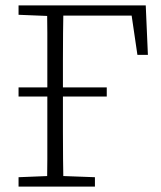

<svg xmlns="http://www.w3.org/2000/svg" viewBox="-20 -694 600 714"><path d="M49 -335V-369H377V-335ZM155 0Q156 -51 156 -102Q156 -153 156 -204.5Q156 -256 156 -307V-367Q156 -418 156 -469.5Q156 -521 156 -572Q156 -623 155 -674H216Q215 -623 214.5 -572Q214 -521 214 -470Q214 -419 214 -367V-307Q214 -256 214 -204.5Q214 -153 214.5 -102Q215 -51 216 0ZM185 -636V-674H522L530 -490H491L465 -667L494 -636ZM49 0V-35L173 -40H198L333 -35V0ZM49 -639V-674H181V-634H173Z"/></svg>

Font: Source Serif 4 Light
Style: Regular
Weight: 300
Designer: Frank Grießhammer
Foundry: Adobe Systems Incorporated
Version: Version 4.004;hotconv 1.0.116;makeotfexe 2.5.65601